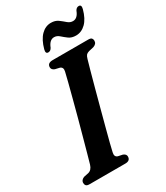

<svg xmlns="http://www.w3.org/2000/svg" viewBox="-217 -977 920 1067"><g transform="rotate(-30 243.0 -444.0)"><path d="M230 -89.5Q223.5 -62 244.5 -56L273 -50Q292.5 -42.5 292 -27Q292 0 259.5 0H31Q14.5 0 8.8 -6.5Q3 -13 3 -23.5Q3 -33.5 9.5 -40.8Q16 -48 25.5 -51L54.5 -57Q78 -63 87 -93Q93 -113.5 104 -153.2Q115 -193 129 -243.8Q143 -294.5 157.8 -349.2Q172.5 -404 186 -455.5Q199.5 -507 210 -547.8Q220.5 -588.5 225.5 -611Q231.5 -637 210.5 -643.5L182.5 -650Q163.5 -657.5 163.5 -673Q163.5 -700 198 -700H425.5Q441.5 -700 447 -693.8Q452.5 -687.5 452.5 -677.5Q452.5 -657 428.5 -649L398 -642Q385.5 -638.5 379.2 -631.8Q373 -625 368.5 -609Q361.5 -586 349.8 -543.2Q338 -500.5 323.5 -447Q309 -393.5 294 -337Q279 -280.5 265.5 -229.8Q252 -179 242.5 -141.8Q233 -104.5 230 -89.5ZM379 -753Q351.5 -753 333.5 -766.2Q315.5 -779.5 300.5 -793Q285.5 -806.5 267.5 -806.5Q238 -806.5 222 -765Q213.5 -749 198.5 -749Q180 -749 187 -775.5Q201.5 -829 229 -856.8Q256.5 -884.5 292 -884.5Q319.5 -884.5 337.8 -871Q356 -857.5 371 -844.2Q386 -831 404.5 -831Q434 -831 449.5 -872Q458 -888 473 -888Q491.5 -888 484.5 -861.5Q470 -807.5 442.2 -780.2Q414.5 -753 379 -753Z"/></g></svg>

Font: Fraunces 72pt S050 SemiBold
Style: Italic
Weight: 600
Italic angle: -16°
Version: Version 1.000; ttfautohint (v1.8.3)